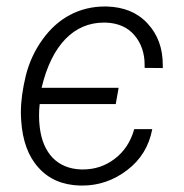

<svg xmlns="http://www.w3.org/2000/svg" viewBox="-20 -558 563 588"><path d="M228 -39.1C155.8 -41.5 110.8 -88.9 101.6 -169.4C100.1 -181.2 99.6 -192.9 99.6 -204.6C99.6 -216.3 100.1 -227.5 101.6 -239.3H334.5L343.3 -289.1H107.4C138.7 -421.9 208 -488.8 297.9 -488.8C299.8 -488.8 302.2 -488.8 304.2 -488.8C341.8 -487.3 371.1 -474.6 392.1 -449.7C412.6 -425.3 422.9 -395 422.9 -359.9C422.9 -356.4 422.9 -353.5 422.9 -350.1L478.5 -349.6C478.5 -353 478.5 -356 478.5 -358.9C478.5 -410.2 463.4 -452.1 432.1 -485.8C401.4 -519.5 359.4 -536.6 307.1 -538.1C305.2 -538.1 302.7 -538.1 300.8 -538.1C223.1 -538.1 156.7 -502.4 109.9 -436.5C85.9 -403.3 69.3 -366.7 59.1 -326.7C49.3 -286.1 43.9 -248.5 43.9 -213.4C43.9 -205.6 44.4 -197.3 44.9 -189C48.8 -127.4 66.4 -79.1 98.1 -44.4C129.4 -9.3 171.9 8.8 225.6 10.3C227.5 10.3 229.5 10.3 231.9 10.3C282.2 10.3 328.1 -5.4 369.6 -37.1C411.1 -68.8 436.5 -110.4 446.3 -162.6H391.1C380.4 -124 360.4 -93.8 331.5 -71.8C302.7 -49.8 270.5 -39.1 234.4 -39.1C232.4 -39.1 230 -39.1 228 -39.1Z"/></svg>

Font: Roboto Light
Style: Italic
Weight: 300
Italic angle: -12°
Designer: Google
Version: Version 2.137; 2017